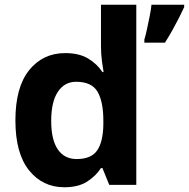

<svg xmlns="http://www.w3.org/2000/svg" viewBox="-20 -780 797 810"><path d="M251 10Q160 10 102.5 -61.5Q45 -133 45 -272Q45 -412 103 -484Q161 -556 255 -556Q314 -556 352 -533Q390 -510 412 -476H417Q414 -492 410 -522.5Q406 -553 406 -585V-760H555V0H441L412 -71H406Q384 -37 347 -13.5Q310 10 251 10ZM303 -109Q365 -109 390 -145.5Q415 -182 416 -255V-271Q416 -351 391.5 -393Q367 -435 301 -435Q252 -435 224 -392.5Q196 -350 196 -270Q196 -190 224 -149.5Q252 -109 303 -109ZM757 -750Q747 -728 734.5 -703.5Q722 -679 707.5 -653Q693 -627 676 -600H589V-613Q595 -633 600.5 -659Q606 -685 611.5 -712Q617 -739 619 -760H757Z"/></svg>

Font: Noto Sans Bassa Vah
Style: Regular
Weight: 400
Designer: Monotype Design Team
Foundry: Monotype Imaging Inc.
Version: Version 2.002